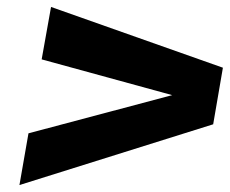

<svg xmlns="http://www.w3.org/2000/svg" viewBox="-20 -573 662 553"><path d="M36 -40 62 -189 476 -299 100 -402 127 -553 622 -378 594 -215Z"/></svg>

Font: Overused Grotesk
Style: Bold Italic
Weight: 700
Italic angle: -10°
Version: Version 0.003